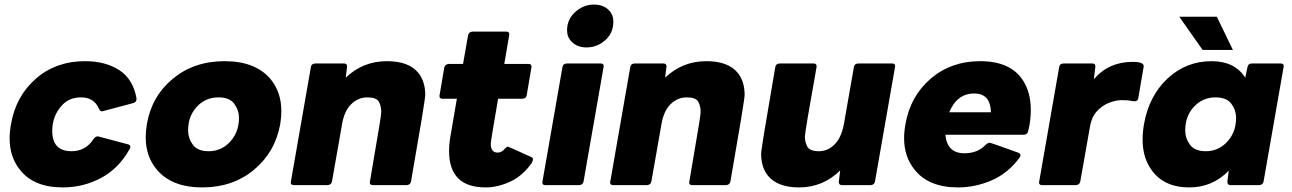

<svg xmlns="http://www.w3.org/2000/svg" viewBox="-20 -808 5640 838"><path d="M254 10Q127 10 67 -67Q22 -123 22 -204Q22 -233 28 -266Q49 -388 136.5 -464.5Q224 -541 351 -541Q440 -541 500.5 -502Q561 -463 576 -378Q576 -361 561 -358L426 -322Q417 -322 412 -333Q391 -383 334 -383Q283 -383 252 -350Q208 -303 208 -237Q208 -148 292 -148Q354 -148 388 -201Q397 -213 407 -213L539 -178Q549 -175 549 -168Q549 -162 546 -158Q499 -73 421.5 -31.5Q344 10 254 10Z M863 10Q730 10 665 -67Q616 -125 616 -208Q616 -236 621 -266Q642 -388 734.5 -464.5Q827 -541 960 -541Q1093 -541 1159 -465Q1208 -407 1208 -323Q1208 -296 1203 -266Q1181 -144 1088.5 -67Q996 10 863 10ZM891 -148Q940 -148 976 -181Q1023 -225 1023 -293Q1023 -327 1002.5 -355Q982 -383 933 -383Q884 -383 848 -351Q801 -308 801 -239Q801 -205 821.5 -176.5Q842 -148 891 -148Z M1755 0H1607Q1594 0 1594 -12L1617 -148Q1644 -302 1644 -320Q1644 -345 1633.5 -364Q1623 -383 1583 -383Q1544 -383 1513.5 -354Q1483 -325 1473 -266L1429 -16Q1426 -1 1410 0H1262Q1249 0 1249 -12Q1249 -15 1337 -516Q1339 -530 1356 -531H1481Q1495 -531 1495 -518L1489 -469Q1564 -541 1669 -541Q1764 -541 1806 -490Q1836 -452 1836 -394Q1836 -371 1774 -16Q1771 -1 1755 0Z M2099 10Q1940 10 1940 -149Q1940 -183 1948 -225L1974 -377H1911Q1898 -377 1898 -389Q1898 -392 1919 -513Q1922 -527 1938 -529H2001L2023 -654Q2026 -669 2042 -670H2190Q2203 -670 2203 -658Q2203 -655 2181 -529H2287Q2300 -529 2300 -517Q2300 -514 2279 -393Q2277 -378 2260 -377H2154Q2122 -192 2122 -181Q2122 -142 2152 -142Q2171 -142 2185 -161Q2193 -168 2197 -168Q2199 -168 2300 -122Q2306 -119 2306 -112Q2306 -106 2301 -97Q2261 -40 2206.5 -15Q2152 10 2099 10Z M2540 -601Q2498 -601 2474 -627Q2455 -646 2455 -676Q2455 -728 2498 -762Q2531 -788 2573 -788Q2615 -788 2639 -762Q2657 -743 2657 -714Q2657 -659 2615 -627Q2582 -601 2540 -601ZM2508 0H2360Q2347 0 2347 -12Q2347 -15 2435 -516Q2437 -530 2454 -531H2602Q2615 -531 2615 -519L2527 -16Q2524 -1 2508 0Z M3149 0H3001Q2988 0 2988 -12L3011 -148Q3038 -302 3038 -320Q3038 -345 3027.5 -364Q3017 -383 2977 -383Q2938 -383 2907.5 -354Q2877 -325 2867 -266L2823 -16Q2820 -1 2804 0H2656Q2643 0 2643 -12Q2643 -15 2731 -516Q2733 -530 2750 -531H2875Q2889 -531 2889 -518L2883 -469Q2958 -541 3063 -541Q3158 -541 3200 -490Q3230 -452 3230 -394Q3230 -371 3168 -16Q3165 -1 3149 0Z M3467 10Q3373 10 3331 -42Q3302 -79 3302 -137Q3302 -159 3364 -516Q3366 -530 3383 -531H3531Q3544 -531 3544 -519V-516Q3493 -231 3493 -212Q3493 -187 3504 -167.5Q3515 -148 3554 -148Q3593 -148 3622.5 -177.5Q3652 -207 3663 -265L3707 -516Q3709 -530 3726 -531H3874Q3887 -531 3887 -519L3799 -16Q3796 -1 3780 0H3655Q3641 0 3641 -14L3647 -64Q3572 10 3467 10Z M4161 10Q4034 10 3972 -67Q3926 -124 3926 -205Q3926 -234 3932 -266Q3953 -388 4042 -464.5Q4131 -541 4258 -541Q4391 -541 4445 -457Q4479 -404 4479 -329Q4479 -277 4467 -234Q4463 -220 4448 -220H4106Q4114 -139 4189 -139Q4248 -139 4283 -177Q4292 -185 4301 -185Q4304 -185 4426 -141Q4434 -137 4434 -131Q4434 -126 4430 -120Q4380 -52 4308.5 -21Q4237 10 4161 10ZM4305 -318Q4303 -400 4232 -400Q4157 -400 4123 -318Z M4676 0H4528Q4515 0 4515 -12Q4515 -15 4603 -516Q4605 -530 4622 -531H4747Q4761 -531 4761 -518L4754 -462Q4819 -538 4924 -538Q4972 -538 4972 -519L4948 -379Q4946 -366 4932 -366Q4926 -366 4921 -367Q4904 -371 4877 -371Q4851 -371 4821 -359.5Q4791 -348 4768 -323Q4745 -298 4738 -259L4695 -16Q4692 -1 4676 0Z M5243 -148Q5292 -148 5328 -181Q5375 -225 5375 -293Q5375 -327 5354.5 -355Q5334 -383 5285 -383Q5236 -383 5200 -351Q5153 -308 5153 -239Q5153 -205 5173.5 -176.5Q5194 -148 5243 -148ZM5171 10Q5060 10 5006 -66Q4967 -120 4967 -199Q4967 -231 4973 -266Q4995 -390 5076 -465.5Q5157 -541 5268 -541Q5369 -541 5415 -469L5425 -516Q5428 -531 5444 -531H5570Q5583 -531 5583 -519L5495 -16Q5492 -1 5476 0H5350Q5337 0 5337 -16L5343 -63Q5272 10 5171 10ZM5361 -590H5229L5127 -735H5291Z"/></svg>

Font: YamahaIndonesia935. App XBold
Style: Italic
Weight: 800
Italic angle: -10°
Designer: Dalton Maag Ltd
Foundry: Dalton Maag Ltd
Version: Version 1.002; January 01, 2024; Regular/Italic